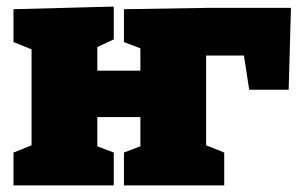

<svg xmlns="http://www.w3.org/2000/svg" viewBox="-20 -564 919 584"><path d="M607 -540H865L858 -291H738L722 -395H607V-122L662 -100V0H357V-100L407 -119V-208H276V-119L326 -100V0H21V-100L76 -122V-414L21 -436V-536L326 -544V-444L276 -421V-349H407V-417L357 -436V-536Z"/></svg>

Font: Bitter Black
Style: Regular
Weight: 900
Designer: Sol Matas, and Bitter project Authors
Foundry: Sol Matas
Version: Version 2.001